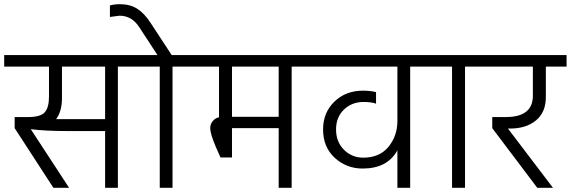

<svg xmlns="http://www.w3.org/2000/svg" viewBox="-40 -897 2726 917"><path d="M228 -328C246.7 -352.7 256 -386.3 256 -429V-579H462V-328ZM643 -634H-20V-579H194V-436C194 -401.3 187.3 -376.3 174 -361C160.7 -345.7 134.3 -338 95 -338H30V-285L215 0H290L107 -280C153.7 -274 214.3 -271 289 -271H462V0H523V-579H643Z M780 -634 679 -788C659 -818.7 637.7 -841.2 615 -855.5C592.3 -869.8 565 -877 533 -877C515.7 -877 499.7 -875 485 -871V-816L531 -822C570.3 -822 602 -803.3 626 -766L712 -634H603V-579H723V0H784V-579H904V-634Z M864 -579H1006V-337C994 -334.3 984 -328.2 976 -318.5C968 -308.8 964 -297.7 964 -285C964 -267 973 -237 991 -195L1013 -145H1068V-285H1291V0H1353V-579H1473V-634H864ZM1291 -579V-339H1068V-579Z M2039 -634H1433V-579H1858V-319C1858 -271.7 1843.8 -230.7 1815.5 -196C1787.2 -161.3 1747 -144 1695 -144C1659 -144 1628.3 -156.5 1603 -181.5C1577.7 -206.5 1565 -239 1565 -279C1565 -317.7 1577.5 -349.2 1602.5 -373.5C1627.5 -397.8 1659 -410 1697 -410C1721 -410 1740.7 -407.3 1756 -402V-457C1737.3 -461.7 1716.7 -464 1694 -464C1638.7 -464 1593 -446.5 1557 -411.5C1521 -376.5 1503 -332.3 1503 -279C1503 -222.3 1521.7 -177 1559 -143C1596.3 -109 1640.7 -92 1692 -92C1770.7 -92 1826 -121 1858 -179V0H1919V-579H2039Z M1999 -579H2119V0H2181V-579H2301V-634H1999Z M2311 -285 2526 0H2601L2386 -283H2396C2447.3 -283 2488.7 -296 2520 -322C2551.3 -348 2567 -385 2567 -433V-579H2666V-634H2261V-579H2505V-440C2505 -372 2462 -338 2376 -338H2311Z"/></svg>

Font: Hind Light
Style: Regular
Weight: 300
Designer: Manushi Parikh, Satya Rajpurohit
Foundry: Indian Type Foundry
Version: Version 1.201;PS 1.0;hotconv 1.0.78;makeotf.lib2.5.61930; tt